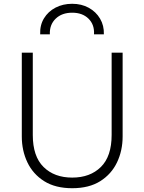

<svg xmlns="http://www.w3.org/2000/svg" viewBox="-20 -978 762 1013"><path d="M361 15Q272 15 213 -22.2Q154 -59.5 124.5 -121.5Q95 -183.5 95 -258V-700H153V-266Q153 -153 209.8 -97Q266.5 -41 361 -41Q455.5 -41 512.2 -97Q569 -153 569 -266V-700H627V-258Q627 -183.5 597.5 -121.5Q568 -59.5 509 -22.2Q450 15 361 15ZM192 -797Q190 -845 212 -881.2Q234 -917.5 273 -937.8Q312 -958 361 -958Q410 -958 448.2 -937Q486.5 -916 508 -879.5Q529.5 -843 528 -797H476Q479 -848 447 -879.5Q415 -911 361 -911Q306.5 -911 273.8 -879.5Q241 -848 243 -797Z"/></svg>

Font: Geologica Cursive Thin
Style: Regular
Weight: 250
Designer: Sindre Bremnes, Frode Helland
Foundry: Monokrom Skriftforlag AS
Version: Version 1.010;gftools[0.9.28]